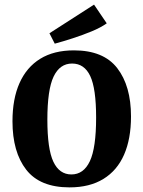

<svg xmlns="http://www.w3.org/2000/svg" viewBox="-20 -801 621 831"><path d="M281 10Q153 10 93.5 -66.5Q34 -143 34 -276Q34 -373 64.5 -441.5Q95 -510 154 -546.5Q213 -583 300 -583Q428 -583 487.5 -506Q547 -429 547 -297Q547 -200 517 -131.5Q487 -63 427.5 -26.5Q368 10 281 10ZM292 -526Q239 -526 212 -469.5Q185 -413 185 -283Q185 -156 211 -101Q237 -46 289 -46Q342 -46 369 -103.5Q396 -161 396 -292Q396 -418 370.5 -472Q345 -526 292 -526ZM217 -612 194 -657 387 -781 442 -700Q415 -681 376 -665Q337 -649 295.5 -635.5Q254 -622 217 -612Z"/></svg>

Font: Rasa
Style: Regular
Weight: 400
Designer: Anna Giedrys (Yrsa+Rasa design), David Brezina (Yrsa art-direction, Rasa art-direction, design)
Foundry: Rosetta Type Foundry
Version: Version 2.004